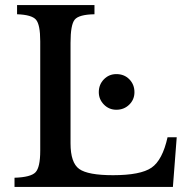

<svg xmlns="http://www.w3.org/2000/svg" viewBox="-20 -734 731 754"><path d="M659 0 674 -195H638Q618 -105 575 -75.5Q532 -46 424 -46Q325 -46 291 -70.5Q257 -95 257 -171V-566Q257 -637 273.5 -657Q290 -677 351 -678V-714H47V-678Q105 -676 121.5 -656.5Q138 -637 138 -572V-142Q138 -77 119.5 -57.5Q101 -38 37 -36V0ZM368 -372Q368 -402 388 -422.5Q408 -443 437 -443Q468 -443 488 -422.5Q508 -402 508 -372Q508 -343 487.5 -323Q467 -303 437 -303Q408 -303 388 -323.5Q368 -344 368 -372Z"/></svg>

Font: Kolar Light
Style: Regular
Weight: 300
Designer: Ramakrishna Saiteja (Kannada); Shiva Nallaperumal (Latin)
Foundry: Indian Type Foundry
Version: Version 1.001;PS 1.0;hotconv 1.0.88;makeotf.lib2.5.647800